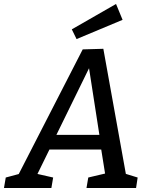

<svg xmlns="http://www.w3.org/2000/svg" viewBox="-56 -948 755 968"><path d="M-36 0 -27 -53 59 -76 30 -54 361 -699 465 -702 582 -52 560 -77 638 -53 630 0H380L389 -53L482 -75L476 -59L452 -209L461 -194H183L200 -208L127 -59L124 -73L212 -53L203 0ZM220 -251 214 -268H456L448 -249L387 -642L411 -641ZM330 -751 306 -800 529 -928 562 -848Z"/></svg>

Font: Bitter Thin Medium
Style: Italic
Weight: 500
Italic angle: -9°
Version: Version 3.021